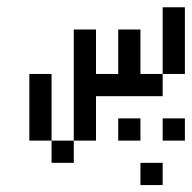

<svg xmlns="http://www.w3.org/2000/svg" viewBox="-20 -458 540 540"><path d="M500 -250H437.5V-437.5H500ZM62.5 -250H125V-62.5H62.5ZM125 -62.5H187.5V0H125ZM187.5 -375H250V-250H312.5V-375H375V-250H437.5V-187.5H250V-62.5H187.5ZM312.5 -125H375V-62.5H312.5ZM375 0H437.5V62.5H375ZM437.5 -125H500V-62.5H437.5Z"/></svg>

Font: 寒蝉点阵体 16px
Style: Regular
Weight: 400
Designer: Designed by Warren2060
Foundry: ChillType
Version: Version 1.000